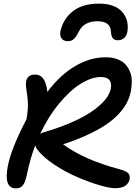

<svg xmlns="http://www.w3.org/2000/svg" viewBox="-20 -999 754 1059"><path d="M527.8 -979Q569.8 -979 602.1 -967.3Q634.3 -955.6 652.3 -935.3Q670.4 -915 678.5 -890.1Q686.5 -865.2 684.1 -836.9Q682.1 -806.2 667.2 -791.5Q652.3 -776.9 629.9 -776.9Q611.3 -776.9 602.3 -787.8Q593.3 -798.8 591.8 -825.2Q588.9 -881.8 518.1 -881.8Q442.9 -881.8 415 -825.2Q400.4 -795.4 387.2 -783.7Q374 -772 355 -772Q327.6 -772 317.4 -790.3Q307.1 -808.6 315.9 -837.9Q335 -903.3 387.5 -941.2Q439.9 -979 527.8 -979ZM67.9 40Q-1.5 40 23.9 -86.9Q43.9 -184.6 126 -340.8Q134.3 -388.2 134 -422.6Q133.8 -457 124 -516.1Q114.7 -587.9 173.8 -587.9Q231.4 -587.9 241.2 -492.2Q313.5 -587.4 396 -635.3Q478.5 -683.1 563 -683.1Q598.6 -683.1 626.5 -672.9Q654.3 -662.6 670.7 -645Q687 -627.4 696.8 -603.8Q706.5 -580.1 706.8 -553Q707 -525.9 702.1 -497.1Q695.3 -463.4 679.7 -432.9Q664.1 -402.3 635 -370.8Q606 -339.4 564.5 -311.3Q522.9 -283.2 463.4 -255.6Q403.8 -228 328.1 -203.1Q442.9 -117.7 638.2 -65.9Q674.3 -56.6 686.8 -43.9Q699.2 -31.2 694.8 -8.8Q689.9 12.7 670.4 25.9Q650.9 39.1 615.2 39.1Q585 39.1 527.1 22Q469.2 4.9 405 -22.7Q340.8 -50.3 278.8 -91.6Q216.8 -132.8 185.1 -174.8Q176.3 -187 174.8 -198.2Q148.4 -130.9 128.9 -39.1Q119.6 7.3 105.7 23.7Q91.8 40 67.9 40ZM536.1 -574.2Q485.4 -574.2 425.8 -537.4Q366.2 -500.5 305.9 -427.7Q245.6 -355 201.2 -259.8Q212.4 -267.6 223.1 -270Q297.4 -291.5 358.4 -317.1Q419.4 -342.8 460 -367.2Q500.5 -391.6 529.3 -417.5Q558.1 -443.4 572.3 -465.6Q586.4 -487.8 590.8 -508.8Q597.2 -538.1 584.2 -556.2Q571.3 -574.2 536.1 -574.2Z"/></svg>

Font: Shantell Sans Irregular Bouncy
Style: Italic
Weight: 500
Italic angle: -11.31°
Designer: Stephen Nixon, Anya Danilova, Shantell Martin
Foundry: Arrow Type
Version: Version 1.006;[9816181b4]